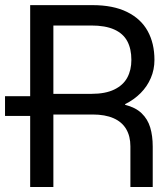

<svg xmlns="http://www.w3.org/2000/svg" viewBox="-24 -748 660 768"><path d="M-3.9 -284.2V-363.3H130.9V-284.2ZM96.7 -727.5H345.7Q428.7 -727.5 484.1 -700.2Q539.6 -672.9 566.7 -623.8Q593.8 -574.7 593.8 -508.3Q593.8 -469.7 579.3 -436Q564.9 -402.3 538.6 -375.7Q512.2 -349.1 476.6 -331.5V-328.6Q518.1 -318.4 542.5 -294.9Q566.9 -271.5 576.9 -238Q586.9 -204.6 586.9 -161.6V0H497.6V-162.6Q497.6 -203.1 480.7 -231.7Q463.9 -260.3 430.2 -275.1Q396.5 -290 346.2 -290H189.5V0H96.7ZM341.8 -372.6Q397.5 -372.6 433.1 -389.9Q468.8 -407.2 485.1 -437.5Q501.5 -467.8 501.5 -508.3Q501.5 -552.7 485.1 -583.3Q468.8 -613.8 433.1 -629.9Q397.5 -646 340.8 -646H189.5V-372.6Z"/></svg>

Font: Intratopia Thin
Style: Regular
Weight: 100
Designer: Rasmus Andersson
Foundry: rsms
Version: Version 3.000;Glyphs 3.2.3 (3260)